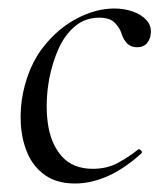

<svg xmlns="http://www.w3.org/2000/svg" viewBox="-20 -419 385 452"><path d="M156.8 13Q114.2 13 86.5 -6.4Q58.8 -25.8 45 -57.6Q31.2 -89.4 29 -127.4Q26.8 -165.4 34.6 -202Q48 -265.2 82.3 -308.8Q116.6 -352.4 161.4 -375.7Q206.2 -399 249 -399Q272.8 -399 293.2 -391.7Q313.6 -384.4 325.3 -371Q337 -357.6 335 -340Q334 -327.2 326.1 -317.5Q318.2 -307.8 302.4 -307.8Q288.2 -307.8 279.4 -316.7Q270.6 -325.6 266 -340Q262.8 -351.8 251 -364.6Q239.2 -377.4 213.8 -377.4Q181 -377.4 157.1 -357.6Q133.2 -337.8 118.4 -305.4Q103.6 -273 95.8 -233Q86 -178 92.5 -129.6Q99 -81.2 125.1 -51.4Q151.2 -21.6 198.6 -21.6Q232.4 -21.6 258.3 -35.9Q284.2 -50.2 305 -67Q307.8 -69 311.8 -65Q315.8 -61 313 -58Q272 -21 232.9 -4Q193.8 13 156.8 13Z"/></svg>

Font: Cormorant Light
Style: Italic
Weight: 300
Italic angle: -10°
Designer: Christian Thalmann (Catharsis Fonts)
Foundry: Catharsis Fonts
Version: Version 4.000